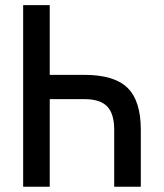

<svg xmlns="http://www.w3.org/2000/svg" viewBox="-20 -713 626 733"><path d="M416 0V-217.3Q416 -278.8 389.2 -306.6Q362.3 -334.5 302.7 -334.5H169.9V0H68.4V-693.4H169.9V-427.2H302.7Q416 -427.2 466.8 -377.7Q517.6 -328.1 517.6 -217.3V0Z"/></svg>

Font: Cascadia Code NF
Style: Regular
Weight: 400
Monospace: yes
Designer: Aaron Bell
Foundry: Saja Typeworks
Version: Version 2404.023; ttfautohint (v1.8.4)